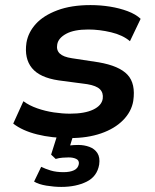

<svg xmlns="http://www.w3.org/2000/svg" viewBox="-20 -533 610 755"><path d="M255 10Q184 10 126 -4.5Q68 -19 32 -47L72 -135Q95 -118 126.5 -107Q158 -96 191.5 -91Q225 -86 255 -86Q313 -86 346.5 -102Q380 -118 384 -145Q387 -168 373 -182Q359 -196 323 -202L210 -217Q136 -228 105.5 -265.5Q75 -303 84 -365Q91 -406 121 -439Q151 -472 205.5 -492.5Q260 -513 336 -513Q375 -513 412.5 -507Q450 -501 482 -489Q514 -477 533 -459L491 -371Q463 -395 417 -406Q371 -417 327 -417Q271 -417 240 -400Q209 -383 205 -358Q201 -336 215 -322.5Q229 -309 263 -304L368 -288Q449 -274 481.5 -239Q514 -204 504 -136Q497 -94 464 -60.5Q431 -27 377.5 -8.5Q324 10 255 10ZM221 202Q193 202 162.5 197Q132 192 114 181L142 123Q158 131 179.5 137.5Q201 144 230 144Q255 144 271 136.5Q287 129 290 112Q292 98 280 92Q268 86 250 86Q241 86 226.5 87Q212 88 199 92L181 75L211 -20H274L249 61L224 45Q236 41 253.5 39Q271 37 288 37Q311 37 331.5 44.5Q352 52 363 69Q374 86 370 114Q362 161 320.5 181.5Q279 202 221 202Z"/></svg>

Font: Nunito Sans 6pt
Style: Bold Italic
Weight: 700
Italic angle: -9°
Version: Version 3.101;gftools[0.9.27]